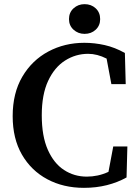

<svg xmlns="http://www.w3.org/2000/svg" viewBox="-20 -887 667 924"><path d="M384 17Q285 17 207.5 -24.5Q130 -66 85.5 -143Q41 -220 41 -328Q41 -439 87.5 -518Q134 -597 212.5 -639Q291 -681 386 -681Q435 -681 484 -670Q533 -659 581 -632L585 -482H516L493 -605Q448 -628 404 -628Q344 -628 293 -595.5Q242 -563 211.5 -497.5Q181 -432 181 -332Q181 -232 210 -166.5Q239 -101 288 -69Q337 -37 398 -37Q424 -37 450 -42.5Q476 -48 502 -60L525 -182H593L589 -33Q546 -9 494.5 4Q443 17 384 17ZM387 -724Q356 -724 334 -744Q312 -764 312 -795Q312 -827 334 -847Q356 -867 387 -867Q419 -867 440.5 -847Q462 -827 462 -795Q462 -764 440.5 -744Q419 -724 387 -724Z"/></svg>

Font: Source Serif 4 Semibold
Style: Regular
Weight: 600
Designer: Frank Grießhammer
Foundry: Adobe
Version: Version 4.005;hotconv 1.1.0;makeotfexe 2.6.0